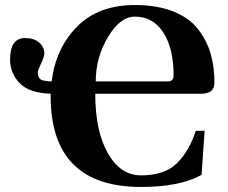

<svg xmlns="http://www.w3.org/2000/svg" viewBox="-20 -727 905 762"><path d="M20 -490Q20 -576 79 -576Q115 -576 135.5 -558Q156 -540 156 -515Q156 -503 143 -475Q130 -447 130 -440Q130 -420 140 -412.5Q150 -405 185 -404Q201 -535 285.5 -621Q370 -707 515 -707Q603 -707 666.5 -682Q730 -657 765 -612.5Q800 -568 815.5 -515.5Q831 -463 831 -399Q831 -355 778 -355H358Q358 -207 408 -119Q458 -31 540 -31Q632 -31 681 -78Q730 -125 757 -208H792L780 -33Q694 15 540 15Q181 15 181 -346V-355Q95 -358 57.5 -397.5Q20 -437 20 -490ZM360 -404H646Q669 -404 669 -427Q669 -534 628.5 -597.5Q588 -661 515 -661Q457 -661 408.5 -580Q360 -499 360 -404Z"/></svg>

Font: Heuristica
Style: Bold
Weight: 700
Version: Version 1.0.2